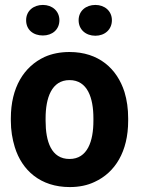

<svg xmlns="http://www.w3.org/2000/svg" viewBox="-20 -749 579 779"><path d="M24 -269V-259C24 -220 30 -185 40 -152C69 -58 144 10 263 10C301 10 335 3 364 -11C447 -49 500 -134 500 -259V-269C500 -308 495 -343 485 -376C455 -470 381 -538 262 -538C224 -538 190 -531 161 -518C77 -479 24 -394 24 -269ZM359 -269V-259C359 -176 335 -104 262 -104C188 -104 165 -175 165 -259V-269C165 -351 189 -424 262 -424C335 -424 359 -352 359 -269ZM154 -605C192 -605 221 -629 221 -667C221 -704 192 -729 154 -729C116 -729 86 -705 86 -667C86 -628 115 -605 154 -605ZM367 -604C405 -604 434 -629 434 -667C434 -704 405 -729 367 -729C329 -729 299 -705 299 -667C299 -629 328 -604 367 -604Z"/></svg>

Font: Asimov
Style: EdgeExtreme
Weight: 500
Designer: Google
Version: Version 2.000980: 2014